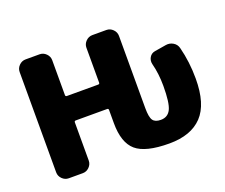

<svg xmlns="http://www.w3.org/2000/svg" viewBox="-120 -914 1299 1108"><g transform="rotate(-20 529.0 -360.0)"><path d="M919 -531Q943 -535 964 -522.5Q985 -510 991 -486Q1015 -393 1015 -290Q1015 -134 946.5 -62Q878 10 745 10Q599 10 541 -40Q483 -90 483 -210V-291Q483 -300 474 -300H282Q273 -300 273 -291V-57Q273 -34 256 -17Q239 0 216 0H130Q107 0 90 -17Q73 -34 73 -57V-673Q73 -696 90 -713Q107 -730 130 -730H216Q239 -730 256 -713Q273 -696 273 -673V-459Q273 -450 282 -450H474Q483 -450 483 -459V-673Q483 -696 500 -713Q517 -730 540 -730H626Q649 -730 666 -713Q683 -696 683 -673V-230Q683 -174 696.5 -154.5Q710 -135 745 -135Q788 -135 806.5 -172.5Q825 -210 825 -315Q825 -390 808 -455Q803 -477 814 -496Q825 -515 847 -519Z"/></g></svg>

Font: Rounded Mplus 1c Black
Style: Regular
Weight: 900
Version: Version 1.059.20150529